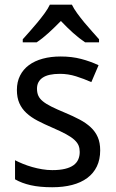

<svg xmlns="http://www.w3.org/2000/svg" viewBox="-20 -786 491 816"><path d="M405.8 -147Q405.8 -107.9 391.6 -78.6Q377.4 -49.3 350.8 -29.5Q324.2 -9.8 286.6 0Q249 9.8 202.1 9.8Q148.9 9.8 110.8 1.2Q72.8 -7.3 43.9 -23.9V-105Q59.1 -97.2 77.6 -89.6Q96.2 -82 116.7 -76.2Q137.2 -70.3 158.9 -66.7Q180.7 -63 202.1 -63Q233.9 -63 256.1 -68.4Q278.3 -73.7 292.2 -83.7Q306.2 -93.8 312.5 -108.2Q318.8 -122.6 318.8 -140.1Q318.8 -155.3 314 -167.5Q309.1 -179.7 296.1 -191.7Q283.2 -203.6 260.7 -215.8Q238.3 -228 203.1 -243.2Q168 -258.3 139.9 -272.9Q111.8 -287.6 92.3 -305.7Q72.8 -323.7 62.3 -347.4Q51.8 -371.1 51.8 -403.8Q51.8 -438 65.2 -464.6Q78.6 -491.2 103 -509.3Q127.4 -527.3 161.6 -536.6Q195.8 -545.9 237.8 -545.9Q285.2 -545.9 324.5 -535.6Q363.8 -525.4 398.9 -508.8L368.2 -437Q336.4 -451.2 303 -461.7Q269.5 -472.2 234.9 -472.2Q185.1 -472.2 161.1 -455.8Q137.2 -439.5 137.2 -409.2Q137.2 -392.1 142.8 -379.4Q148.4 -366.7 162.1 -355.5Q175.8 -344.2 198.7 -332.8Q221.7 -321.3 255.9 -307.1Q291 -292.5 318.6 -277.8Q346.2 -263.2 365.7 -244.9Q385.3 -226.6 395.5 -203.1Q405.8 -179.7 405.8 -147ZM400.9 -606H341.8Q316.9 -622.6 290.5 -646.2Q264.2 -669.9 238.8 -696.8Q212.4 -669.9 186.5 -646.2Q160.6 -622.6 135.7 -606H76.7V-619.1Q89.4 -633.3 106 -651.9Q122.6 -670.4 138.9 -690.2Q155.3 -710 169.7 -729.7Q184.1 -749.5 191.9 -766.1H285.6Q293.5 -749.5 307.9 -729.7Q322.3 -710 338.6 -690.2Q355 -670.4 371.8 -651.9Q388.7 -633.3 400.9 -619.1Z"/></svg>

Font: Genotype
Style: Regular
Weight: 400
Foundry: Ascender Corporation
Version: Version 1.00